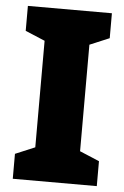

<svg xmlns="http://www.w3.org/2000/svg" viewBox="-52 -752 512 790"><g transform="rotate(5 204.0 -357.0)"><path d="M378 0H31V-103L112 -137V-577L31 -611V-714H378V-611L297 -577V-137L378 -103Z"/></g></svg>

Font: Noto Sans Lao UI SemCond Blk
Style: Regular
Weight: 900
Width: 4
Designer: Monotype Design Team
Foundry: Monotype Imaging Inc.
Version: Version 2.000; ttfautohint (v1.8.4.7-5d5b)